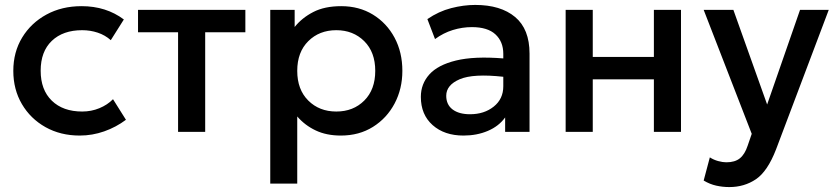

<svg xmlns="http://www.w3.org/2000/svg" viewBox="-20 -535 3392 779"><path d="M303.5 15Q225.5 15 164.5 -19.2Q103.5 -53.5 68.8 -112.8Q34 -172 34 -247.5Q34 -323.5 70 -382.8Q106 -442 168.5 -476Q231 -510 311 -510Q410.5 -510 482.5 -456L429.5 -372Q406.5 -392.5 376.5 -402.5Q346.5 -412.5 313.5 -412.5Q235.5 -412.5 190.2 -369.2Q145 -326 145 -248Q145 -170.5 190.2 -126.5Q235.5 -82.5 313.5 -82.5Q350.5 -82.5 383.2 -96Q416 -109.5 438.5 -132.5L491 -49Q451 -19 402.8 -2Q354.5 15 303.5 15Z M702.5 0V-404H540V-495H975.5V-404H812.5V0Z M1076.5 210V-495H1175.5V-425.5Q1205 -462.5 1251 -486.2Q1297 -510 1364.5 -510Q1437 -510 1493 -475.8Q1549 -441.5 1580.8 -382.2Q1612.5 -323 1612.5 -247.5Q1612.5 -174.5 1581 -115Q1549.5 -55.5 1493.2 -20.2Q1437 15 1363 15Q1304.5 15 1260.8 -5.8Q1217 -26.5 1186 -62.5V210ZM1344.5 -82.5Q1413.5 -82.5 1458 -127Q1502.5 -171.5 1502.5 -247.5Q1502.5 -323.5 1457.8 -368Q1413 -412.5 1344.5 -412.5Q1275.5 -412.5 1230.8 -368Q1186 -323.5 1186 -247.5Q1186 -171.5 1230.8 -127Q1275.5 -82.5 1344.5 -82.5Z M1860.5 15Q1783 15 1735.2 -27.5Q1687.5 -70 1687.5 -142Q1687.5 -194.5 1722 -233Q1756.5 -271.5 1830.2 -289.5Q1904 -307.5 2022 -298V-316.5Q2022 -366 1990.2 -395.5Q1958.5 -425 1894.5 -425Q1855.5 -425 1817.2 -413.2Q1779 -401.5 1745 -376.5L1714 -457.5Q1760 -489 1810.5 -502Q1861 -515 1908 -515Q2011.5 -515 2070 -466Q2128.5 -417 2128.5 -317.5V0H2029.5V-58.5Q2004 -23 1959.5 -4Q1915 15 1860.5 15ZM1790.5 -146.5Q1790.5 -110.5 1816.2 -91Q1842 -71.5 1887 -71.5Q1944.5 -71.5 1983.2 -102.5Q2022 -133.5 2022 -185V-223.5Q1900 -237 1845.2 -213.5Q1790.5 -190 1790.5 -146.5Z M2275 0V-495H2385V-304H2633V-495H2743V0H2633V-213H2385V0Z M2939 224Q2912 224 2886 218.2Q2860 212.5 2835 197.5L2860 103.5Q2875.5 113.5 2893.8 118.5Q2912 123.5 2927 123.5Q2962 123.5 2982 107.2Q3002 91 3013.5 56L3030 8L2835 -495H2955.5L3092.5 -111L3226 -495H3342.5L3128.5 71.5Q3094 160.5 3047 192.2Q3000 224 2939 224Z"/></svg>

Font: Geologica
Style: Regular
Weight: 400
Designer: Sindre Bremnes, Frode Helland
Foundry: Monokrom Skriftforlag AS
Version: Version 1.010; ttfautohint (v1.8.4.7-5d5b);gftools[0.9.28]